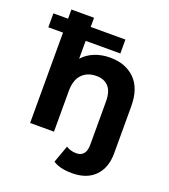

<svg xmlns="http://www.w3.org/2000/svg" viewBox="-187 -860 1038 1180"><g transform="rotate(20 332.0 -270.0)"><path d="M624 -308V-1Q624 93 571 147.5Q518 202 422 202Q340 202 297 172L338 59Q367 78 405 78Q435 78 451.5 58.5Q468 39 468 0V-284Q468 -348 440 -379.5Q412 -411 360 -411Q301 -411 266 -374.5Q231 -338 231 -266V0H75V-591H-21V-682H75V-742H223V-682H450V-591H223V-474Q254 -509 300 -527.5Q346 -546 401 -546Q502 -546 563 -486Q624 -426 624 -308Z"/></g></svg>

Font: Montserrat-Bold
Style: Bold
Weight: 700
Version: Version 7.200